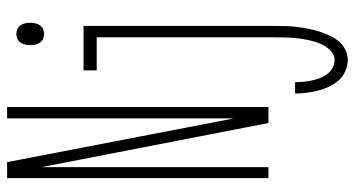

<svg xmlns="http://www.w3.org/2000/svg" viewBox="-249 -526 998 540"><g transform="rotate(-90 250.0 -256.0)"><path d="M19 0V-735H64L187 -97V-735H219V0H174L50 -638V0ZM424 -631Q417 -631 410.5 -634Q404 -637 400 -643Q396 -649 394.5 -656Q393 -663 393 -670Q393 -677 394.5 -684Q396 -691 400 -697Q404 -703 410.5 -706Q417 -709 424 -709Q432 -709 438.5 -706Q445 -703 449 -697Q453 -691 454.5 -684Q456 -677 456 -670Q456 -663 454.5 -656Q453 -649 449 -643Q445 -637 438.5 -634Q432 -631 424 -631ZM351 223Q335 223 319.5 216Q304 209 293.5 197Q283 185 276 170Q269 155 265 139Q261 123 259 107Q257 91 257 75H289Q289 87 290 98.5Q291 110 293.5 121.5Q296 133 300 144Q304 155 311 164.5Q318 174 328.5 180Q339 186 351 186Q367 186 378.5 174Q390 162 396.5 147Q403 132 406.5 116Q410 100 412 84Q414 68 414.5 52Q415 36 415 20V-483H322V-520H447V20Q447 35 446.5 50.5Q446 66 444 81.5Q442 97 439 112.5Q436 128 431.5 142.5Q427 157 420.5 171Q414 185 404.5 197Q395 209 380.5 216Q366 223 351 223Z"/></g></svg>

Font: Iosevka Extralight
Style: Regular
Weight: 200
Monospace: yes
Designer: Belleve Invis
Foundry: Belleve Invis
Version: Version 32.0.1; ttfautohint (v1.8.4)